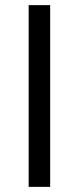

<svg xmlns="http://www.w3.org/2000/svg" viewBox="-20 -730 308 750"><path d="M92 0V-710H176V0Z"/></svg>

Font: Geist
Style: Regular
Weight: 400
Designer: Basement.studio, Andrés Briganti, Mateo Zaragoza
Foundry: Basement.studio, Vercel, Andrés Briganti, Guido Ferreyra, Mateo Zaragoza
Version: Version 1.401